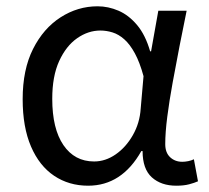

<svg xmlns="http://www.w3.org/2000/svg" viewBox="-20 -577 665 610"><path d="M260 13Q199 13 152 -18.5Q105 -50 78.5 -111.5Q52 -173 52 -262Q52 -356 85 -421.5Q118 -487 172.5 -522Q227 -557 290 -557Q324 -557 356.5 -543Q389 -529 415.5 -497.5Q442 -466 457 -414H460L483 -543H573Q562 -490 550.5 -431Q539 -372 528.5 -314.5Q518 -257 511.5 -206.5Q505 -156 505 -119Q505 -92 520.5 -77.5Q536 -63 559 -63Q568 -63 578 -65Q588 -67 596 -71L609 -1Q598 4 581 8.5Q564 13 540 13Q492 13 462.5 -13.5Q433 -40 433 -97H429Q367 13 260 13ZM279 -64Q315 -64 347.5 -86.5Q380 -109 402 -147.5Q424 -186 427 -232L436 -335Q424 -379 408.5 -407.5Q393 -436 375 -452Q357 -468 337.5 -474Q318 -480 299 -480Q260 -480 225 -455.5Q190 -431 168 -383Q146 -335 146 -263Q146 -168 181.5 -116Q217 -64 279 -64Z"/></svg>

Font: hexloriya05
Style: Book
Weight: 400
Designer: Jelle Bosma - Monotype Design Team
Foundry: Monotype Imaging Inc.
Version: Version 2.003